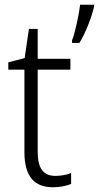

<svg xmlns="http://www.w3.org/2000/svg" viewBox="-20 -780 417 810"><path d="M377 -752V-760H318C314 -722 296 -638 284 -610V-599H315C341 -640 367 -709 377 -752ZM214 -38C160 -38 139 -73 139 -141V-486H277V-532H139V-658H102L84 -535L15 -517V-486H83V-139C83 -36 124 10 204 10C234 10 260 4 280 -4V-50C263 -43 239 -38 214 -38Z"/></svg>

Font: Noto Sans Ethiopic SemiCondensed Light
Style: Regular
Weight: 300
Width: 4
Designer: Monotype Design Team
Foundry: Monotype Imaging Inc.
Version: Version 2.102